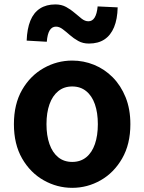

<svg xmlns="http://www.w3.org/2000/svg" viewBox="-20 -853 666 886"><path d="M313.3 13.8Q243.3 13.8 181.6 -21.1Q119.9 -55.9 82 -121.7Q44.2 -187.5 44.2 -279.9Q44.2 -372.8 82 -438.4Q119.9 -503.9 181.6 -538.7Q243.3 -573.5 313.3 -573.5Q365.7 -573.5 414.1 -553.9Q462.4 -534.2 500 -496.4Q537.6 -458.5 559.6 -404.2Q581.6 -349.8 581.6 -279.9Q581.6 -187.5 543.6 -121.7Q505.7 -55.9 444.5 -21.1Q383.3 13.8 313.3 13.8ZM313.3 -105.8Q351.3 -105.8 377.9 -127.3Q404.5 -148.9 418 -188.2Q431.5 -227.4 431.5 -279.9Q431.5 -332.7 418 -371.7Q404.5 -410.7 377.9 -432.3Q351.3 -454 313.3 -454Q275.2 -454 248.7 -432.3Q222.1 -410.7 208.3 -371.7Q194.5 -332.7 194.5 -279.9Q194.5 -227.4 208.3 -188.2Q222.1 -148.9 248.7 -127.3Q275.2 -105.8 313.3 -105.8ZM390.3 -652Q362.4 -652 341.2 -663.9Q319.9 -675.7 302.6 -691Q285.2 -706.4 269.5 -718.2Q253.8 -730.1 238.4 -730.1Q219.9 -730.1 209.3 -713Q198.7 -695.9 195.9 -660.3L103 -665.6Q105 -720.2 120.1 -757.5Q135.2 -794.7 164.5 -813.7Q193.7 -832.6 235.7 -832.6Q263.6 -832.6 285.2 -820.8Q306.8 -809 324.3 -793.7Q341.8 -778.4 357.1 -766.6Q372.4 -754.8 387.8 -754.8Q406.1 -754.8 416.7 -771.9Q427.3 -788.9 430.6 -823.4L523 -819Q521.8 -764.6 506.3 -727.4Q490.8 -690.1 462 -671.1Q433.3 -652 390.3 -652Z"/></svg>

Font: Noto Sans SC Thin
Style: Regular
Weight: 100
Designer: Ryoko NISHIZUKA 西塚涼子 (kana, bopomofo & ideographs); Paul D. Hunt (Latin, Greek & Cyrillic); Sandoll Communications 산돌커뮤니
Foundry: Adobe
Version: Version 2.004-H2;hotconv 1.0.118;makeotfexe 2.5.65603